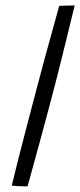

<svg xmlns="http://www.w3.org/2000/svg" viewBox="-20 -680 293 702"><path d="M80.5 1.5Q72 1.5 52 0.8Q32 0 23 -1.5Q32 -40 46.5 -96.8Q61 -153.5 76.5 -213Q92 -272.5 104.5 -320Q121.5 -385.5 145 -472Q168.5 -558.5 196.5 -658.5Q203.5 -659 222.2 -659.5Q241 -660 253 -660Q237 -593.5 220.2 -525.5Q203.5 -457.5 188 -396.5Q172.5 -335.5 160 -289.5Q155 -270.5 146.2 -238Q137.5 -205.5 127.2 -167.8Q117 -130 107.2 -94.5Q97.5 -59 90.2 -33Q83 -7 80.5 1.5Z"/></svg>

Font: Grandstander ExtraLight
Style: Italic
Weight: 200
Italic angle: -15°
Designer: Tyler Finck
Foundry: Etcetera Type Co
Version: Version 1.200; ttfautohint (v1.8.3)